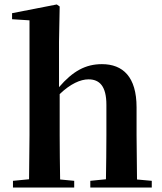

<svg xmlns="http://www.w3.org/2000/svg" viewBox="-20 -839 727 859"><path d="M452 0H659V-30L593 -36L591 -235V-359C591 -495 530 -552 436 -552C363 -552 306 -521 244 -449V-651L247 -810L234 -819L34 -780V-753L112 -748V-235L110 -37L38 -30V0H312V-30L249 -36C248 -93 247 -179 247 -235V-418C295 -464 340 -484 376 -484C425 -484 456 -454 456 -370V-235C456 -177 455 -93 454 -37L384 -30V0Z"/></svg>

Font: Noto Serif CJK HK
Style: Bold
Weight: 700
Designer: Ryoko NISHIZUKA 西塚涼子 (kana & ideographs); Frank Grießhammer (Latin, Greek & Cyrillic); Wenlong ZHANG 张文龙 (bopomofo); San
Foundry: Adobe
Version: Version 2.001;hotconv 1.1.0;makeotfexe 2.6.0